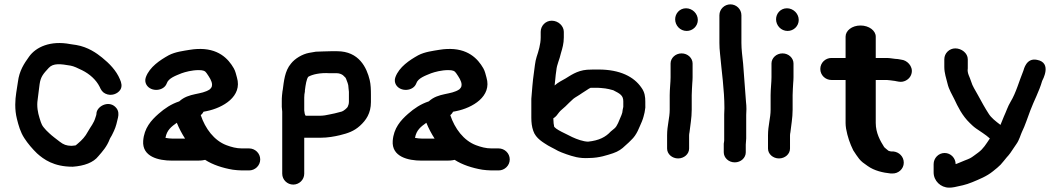

<svg xmlns="http://www.w3.org/2000/svg" viewBox="-20 -735 4868 881"><path d="M308.4 -65.8C284.2 -66.2 271.2 -71.7 254.3 -84.7C237.8 -97.4 218.6 -111.6 206.3 -123.4L192.1 -137.1L181.1 -149.7C174.5 -157.3 170 -166.6 167.5 -174.3C158.7 -201.2 151 -224 151 -256.2C151 -263.4 151.7 -270.1 152.8 -278C156.3 -302.4 158.1 -323.7 161.8 -349.3C166.8 -383.9 179.6 -397.3 203.8 -423.6C224.5 -446.2 258.4 -441.7 304 -433.8C318.5 -431.3 337.4 -422.2 356.7 -412.7C391.5 -395.5 421.1 -368.8 437 -337.1C443.1 -323.2 449.4 -312.3 462.8 -305.7C490.8 -291.7 520.4 -305 531.9 -322.9C542 -338.8 536.9 -356.2 530.4 -370.9C513.6 -411.7 481.1 -444.4 448.3 -470.9C423.8 -490.8 384 -519.3 330.1 -528.5L303.1 -532.5C211.7 -550.2 144.9 -519.4 113.4 -475.1C90.7 -443.4 68.6 -410.8 62.2 -359.3C57.9 -325.7 50 -294.3 50 -254.8C50 -231.5 52.3 -210.9 57.6 -189.6C65.1 -159.6 73.3 -129.3 91.5 -101.3C107.7 -76.2 129 -51.4 149.8 -31.3C180.5 -3.7 226.7 30 312.8 30H314.2C366.3 26.2 408.6 11.1 431.7 -18.7C449.3 -39 470.6 -62.2 483.5 -96.7C485.8 -102.9 491.9 -110.1 497.2 -122.3L503 -134.4C512 -153.3 517.4 -177 521.5 -195.5C524.8 -210.4 524.5 -225.8 514.4 -238.6C484.8 -276.4 430.5 -252.1 423.2 -219.5L422.1 -209.4C421.6 -205.1 422.1 -210.1 418.7 -197.9C410 -167.9 398.1 -157.8 382.5 -129.8C371.8 -109.3 356.5 -92.4 337.8 -76.8C331.9 -71.9 329.2 -69.2 326.3 -67.6H325.2C319.4 -66.9 316.4 -66.5 308.4 -65.8Z M769 2H882.1C894.5 2 904.3 2.2 921.3 -1.5C955.5 20.8 1001.9 36 1048.2 43.7L1068.4 45.9C1076.1 46.7 1083 47 1090 47H1123C1150.1 47 1174 25 1174 -3.5C1174 -32 1150.1 -54 1123 -54H1090C1064.5 -54 1041.6 -60.4 1019.3 -68.7C962.2 -90.1 921.5 -145.7 901.2 -206.6C904.7 -209.5 909.6 -214 913.8 -222.3C915.3 -222.7 920.4 -223.5 928.1 -225.1C1003 -240.2 1093.2 -292.5 1067.2 -379.4C1063.4 -392.2 1060.8 -407.7 1052.5 -422C1027.8 -464.9 981.6 -515.7 883 -510C874.9 -509.5 863.9 -508.8 850.4 -506.4C822.8 -501.7 784.6 -497.4 754.2 -481.5C714.5 -459.4 666.6 -427.9 649.3 -380.9C644.8 -368.9 646 -356.1 652.1 -345.9C672.8 -311.5 731.8 -316.5 744.9 -351.9C752.8 -376.7 787 -388 813.1 -398.8C829.8 -404.9 861.3 -413.3 891.3 -413.3C913.6 -413.3 921.2 -409.6 928.5 -398.7C940.1 -381.6 953 -363.3 953 -346.2C953 -334.9 948.5 -331.5 943 -325.3C904.3 -298.3 847.6 -311 802.4 -269.8C765.6 -257.6 736.4 -238.2 707.3 -212.6C673.9 -183.2 641.4 -147.4 637 -88.6C631.7 -15.7 707.5 2 769 2ZM791.3 -171.7C801.7 -145.8 814.9 -121.3 829.2 -99H771.4C759.4 -99 752.3 -100.5 739.3 -102.3C745.3 -138.5 767 -154.2 791.3 -171.7Z M1275 -222.7V62C1275 90 1298.3 112 1325.5 112C1352.7 112 1376 90 1376 62V-103H1451.2C1483.9 -103 1515.4 -108.8 1539.5 -114.6C1576.8 -123.7 1604.1 -133 1631.4 -157.6C1659.5 -183 1682 -215.1 1682 -266.7V-299.6C1682 -322.7 1681.4 -347 1676.4 -367.8C1662.7 -424.4 1627.7 -500 1526.5 -500H1499.4C1474.1 -500 1447.2 -498 1434.2 -498H1430.3C1419.5 -496.3 1410.2 -494.7 1397.8 -492.4C1367 -486.6 1333 -466.1 1315.3 -443.3C1286.2 -409.3 1282.8 -362.1 1277.1 -320.5L1276.4 -318.6L1274.1 -297.6C1273 -287.8 1273 -279 1273 -269.2V-244.7C1273.7 -236.6 1274.2 -230.9 1275 -222.7ZM1379 -315V-319.8C1382.3 -346.5 1386.4 -372.3 1394.5 -382.7C1413.2 -393.5 1448.8 -402.1 1493.5 -399H1526.5C1535.4 -399 1546.2 -395.4 1553.6 -390L1565.4 -378.5C1566.4 -377.5 1567.4 -375.3 1568 -373.4C1572.3 -360.1 1579 -349.3 1579 -333.4V-332.4C1579.7 -325.7 1580.2 -320.9 1581 -313.7V-268.7C1581 -257.4 1578.1 -251.6 1575 -244C1571.5 -239 1558.8 -227 1549 -223.4C1542.4 -221 1530.4 -219 1515.9 -214.8L1491.6 -209.7C1479.4 -206.7 1462.9 -204 1449.8 -204H1382.4C1378.1 -209.7 1377.3 -217.5 1376 -228.2V-287.3C1376 -296.5 1377.1 -307.4 1379 -315Z M1914 2H2027.1C2039.5 2 2049.3 2.2 2066.3 -1.5C2100.5 20.8 2146.9 36 2193.2 43.7L2213.4 45.9C2221.1 46.7 2228 47 2235 47H2268C2295.1 47 2319 25 2319 -3.5C2319 -32 2295.1 -54 2268 -54H2235C2209.5 -54 2186.6 -60.4 2164.3 -68.7C2107.2 -90.1 2066.5 -145.7 2046.2 -206.6C2049.7 -209.5 2054.6 -214 2058.8 -222.3C2060.3 -222.7 2065.4 -223.5 2073.1 -225.1C2148 -240.2 2238.2 -292.5 2212.2 -379.4C2208.4 -392.2 2205.8 -407.7 2197.5 -422C2172.8 -464.9 2126.6 -515.7 2028 -510C2019.9 -509.5 2008.9 -508.8 1995.4 -506.4C1967.8 -501.7 1929.6 -497.4 1899.2 -481.5C1859.5 -459.4 1811.6 -427.9 1794.3 -380.9C1789.8 -368.9 1791 -356.1 1797.1 -345.9C1817.8 -311.5 1876.8 -316.5 1889.9 -351.9C1897.8 -376.7 1932 -388 1958.1 -398.8C1974.8 -404.9 2006.3 -413.3 2036.3 -413.3C2058.6 -413.3 2066.2 -409.6 2073.5 -398.7C2085.1 -381.6 2098 -363.3 2098 -346.2C2098 -334.9 2093.5 -331.5 2088 -325.3C2049.3 -298.3 1992.6 -311 1947.4 -269.8C1910.6 -257.6 1881.4 -238.2 1852.3 -212.6C1818.9 -183.2 1786.4 -147.4 1782 -88.6C1776.7 -15.7 1852.5 2 1914 2ZM1936.3 -171.7C1946.7 -145.8 1959.9 -121.3 1974.2 -99H1916.4C1904.4 -99 1897.3 -100.5 1884.3 -102.3C1890.3 -138.5 1912 -154.2 1936.3 -171.7Z M2511.5 -640C2483.1 -640 2461 -616.6 2461 -589V-563C2461 -532 2450.4 -498.1 2442.3 -473.9C2435.2 -452.7 2432.9 -421.2 2429.7 -400.2C2423.9 -361.4 2421.4 -321.1 2418 -281.6V-195C2418 -173.2 2420.3 -153.1 2427 -134.4C2438.5 -99 2474.9 -80.1 2494.8 -67.2C2508.6 -58.9 2516.1 -56.5 2524.4 -51.5L2540.9 -42.5C2549.9 -38.1 2562.2 -33.2 2578.7 -27.4C2608.8 -17.4 2636.6 -7.1 2683.9 -10C2730.1 -10.3 2766.3 -23.3 2793.1 -31.9C2817.5 -40.1 2834.1 -52.1 2848.1 -66L2864.4 -80.7C2868.1 -84.7 2872 -88.5 2875.7 -91.9C2903.4 -117 2913.1 -151.1 2925.3 -177.5C2933.2 -196.8 2933.7 -204.5 2937.6 -218.6L2939.7 -231.8C2941 -238.4 2941.8 -244.4 2941 -254.1V-268.3C2941 -290.8 2938.7 -311.9 2922.9 -333.2C2889.2 -382.3 2826 -416 2726.2 -416H2701.9C2691 -416 2682.3 -415.7 2673.7 -415C2626.6 -411.4 2594.2 -386 2575.2 -375C2561.1 -366.8 2540.9 -357.3 2524.9 -342.8C2525.8 -351.1 2526.9 -362 2527.9 -371.2L2529.9 -391.3C2530.5 -397.5 2531.5 -404.8 2532.8 -412.4C2535.4 -440.6 2546.9 -458.8 2554.4 -493.1C2560.4 -512.8 2567.1 -535.6 2567.1 -563V-589C2567.1 -615 2542.8 -640 2511.5 -640ZM2520 -173V-174.6C2519.4 -179.3 2519 -184.3 2519 -190V-192.2C2529.9 -197.9 2538.2 -209.7 2545.7 -219.9C2551.9 -228.2 2563 -235.9 2574.3 -246.6C2584.2 -255.8 2599.6 -272.3 2610.5 -281.3C2619.5 -288.8 2632.7 -294.9 2652.1 -308.7L2673.9 -322.7C2678.6 -326.1 2684 -329.5 2689.8 -332H2726.2C2729.6 -332 2732.9 -331.8 2738 -331.2L2757.4 -329.2C2770.2 -327.7 2777.1 -325.2 2794.1 -320.9C2825.7 -304.9 2840 -296.8 2840 -270V-244.6L2837.4 -232.4L2835.4 -218.4C2834.9 -216.7 2834.1 -213.8 2831.7 -207.2C2819.9 -179.8 2812.6 -156.5 2799.5 -145.7L2782.2 -131.4C2759.5 -106.6 2729.4 -90.3 2678.4 -85C2656.1 -85.5 2627.3 -95.9 2605.4 -106.1C2586.6 -116.8 2522 -143 2522 -157V-160.1C2521 -164 2520 -168.8 2520 -173Z M3053 -298.8V-231.8C3053 -193.2 3041 -159.3 3041 -114V-53.3C3041 -27.9 3064.3 -8 3091.5 -8C3118.7 -8 3142 -27.9 3142 -53.3V-113.1C3142 -118 3142.7 -123.2 3143.8 -128C3147 -159.9 3154 -192.2 3154 -231.8V-298.8C3154 -306.9 3154.4 -315.9 3155 -325.3V-326C3155 -341.5 3158 -362.5 3158 -380.4V-443.8C3158 -468.3 3136 -490 3107.5 -490C3079 -490 3057 -468.3 3057 -443.8V-380.4C3057 -358 3053 -325.4 3053 -298.8ZM3078 -646.5C3078 -618.1 3100.7 -593 3131 -593C3158.6 -593 3182 -615.1 3182 -643.5C3182 -672.9 3156.7 -697 3128 -697C3098.2 -697 3078 -672.7 3078 -646.5Z M3301 -75.8V-36.3C3301 -11.2 3323.1 10 3351.5 10C3379.9 10 3402 -11.1 3402 -35.9V-71.8C3402 -79.6 3404 -91.1 3404 -99.9V-207.9C3404 -215.9 3404.4 -224.9 3405 -234.2V-234.9C3405 -246 3404.4 -256.2 3402.9 -269.2C3398.9 -326.5 3394.6 -385.6 3389.9 -442.2C3386.3 -476.8 3382 -508 3382 -538V-665C3382 -693 3358.7 -715 3331.5 -715C3304.3 -715 3281 -693 3281 -665V-538C3281 -522 3281.9 -506.7 3284.1 -486.6C3291.1 -407.2 3303.9 -325.1 3304 -238.7C3303.4 -230.3 3303 -219 3303 -209.9V-90.8C3303 -85.8 3302.4 -87.1 3301 -75.8Z M3516 -298.8V-231.8C3516 -193.2 3504 -159.3 3504 -114V-53.3C3504 -27.9 3527.3 -8 3554.5 -8C3581.7 -8 3605 -27.9 3605 -53.3V-113.1C3605 -118 3605.7 -123.2 3606.8 -128C3610 -159.9 3617 -192.2 3617 -231.8V-298.8C3617 -306.9 3617.4 -315.9 3618 -325.3V-326C3618 -341.5 3621 -362.5 3621 -380.4V-443.8C3621 -468.3 3599 -490 3570.5 -490C3542 -490 3520 -468.3 3520 -443.8V-380.4C3520 -358 3516 -325.4 3516 -298.8ZM3541 -646.5C3541 -618.1 3563.7 -593 3594 -593C3621.6 -593 3645 -615.1 3645 -643.5C3645 -672.9 3619.7 -697 3591 -697C3561.2 -697 3541 -672.7 3541 -646.5Z M4127 11.5C4127 -16.9 4105.2 -37.4 4079.2 -40H4070C4068.2 -40 4060.4 -41.5 4056.7 -43.2C4048.4 -50.4 4039 -57.3 4037.3 -59.7C4018.7 -88.9 3998.4 -125.3 3998.4 -171V-368H4049C4055.9 -368 4074.6 -365.1 4083.4 -364H4084.8C4084.8 -364 4088.9 -363.3 4091.7 -362.5L4103.3 -360.4C4127.4 -355.6 4149.8 -370 4158.3 -386.5C4176 -420.6 4150.1 -451.8 4125.1 -459.3L4114.1 -461.5C4104.1 -463.5 4095.3 -465 4087 -465C4083 -465 4063.4 -469 4049 -469H3998.4V-567C3998.4 -594.1 3968 -618 3928.4 -618C3888.9 -618 3860 -594.1 3860 -567V-469H3795C3767.4 -469 3744 -446.9 3744 -418.5C3744 -390.1 3767.4 -368 3795 -368H3860V-169.8C3860 -162.4 3860.8 -154.6 3862.2 -145C3869 -107.1 3879.7 -76.9 3895.1 -45.3L3909.5 -23.5C3917.3 -11.8 3926.4 0.5 3938.7 10.3L3961.4 26.7C3991.7 48.5 4032.1 57.5 4066.8 61H4074C4101 62.4 4127 40.9 4127 11.5Z M4335 126C4343.2 126 4350.4 125.5 4360 123.5C4383.5 118.5 4411.6 113.5 4441 101.1C4472.4 87.9 4507.4 74.5 4536.5 50.7L4556.1 34.7C4567.2 25.6 4575.6 16.8 4585.9 3.5L4599.7 -13.4C4604.4 -19.1 4611.1 -25.3 4616 -33.1L4629.3 -52.8C4634.8 -60.8 4638.6 -66.9 4643.3 -73.4C4657.1 -92.1 4664.1 -119.5 4668.8 -128.8C4683.9 -158.7 4695.9 -198 4707.6 -227.9C4724.2 -272.6 4748.2 -315.2 4761.9 -363.5C4763.5 -367.2 4809.4 -447.7 4737.9 -460.5C4689.1 -470.3 4678.4 -417.5 4675.7 -410.2C4656.3 -363 4642.2 -309.1 4617.2 -268.2C4604 -246.6 4596.7 -222 4586.4 -200.5L4570.7 -161.9C4547.8 -179.2 4527.8 -194.8 4516.4 -213.5C4500.9 -237.1 4482.4 -270.6 4467.1 -299C4454.1 -323.3 4442.3 -339.2 4435.9 -361.5C4430.1 -381.7 4416.9 -399.2 4420.7 -421.2V-463C4420.7 -491.1 4392.2 -513 4363.5 -513C4336.3 -513 4313 -491 4313 -463V-428C4313 -398.7 4322.1 -375.6 4327.4 -352.6C4334.4 -322.3 4349 -301.2 4358.8 -280.2C4374.9 -245.8 4394.8 -204.3 4430 -170.5C4438.1 -162.7 4446.3 -154.3 4458.3 -145.8C4476.9 -132.5 4503.3 -117 4522 -99.6C4504.6 -74 4492.4 -52.4 4468.8 -35.1L4449.2 -20.7C4433.9 -9.4 4429.9 -7.5 4406.7 1.3C4402.6 2.8 4365 19.1 4365 18C4365 -9.1 4343 -33 4314.5 -33C4286 -33 4264 -9.1 4264 18V56C4264 94.7 4296.1 126 4335 126Z"/></svg>

Font: NumbBunny
Style: Bk
Weight: 400
Designer: Robert Jablonski
Foundry: Cannot Into Space Fonts
Version: Version 1.0